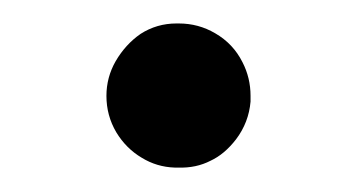

<svg xmlns="http://www.w3.org/2000/svg" viewBox="-20 -96 289 162"><path d="M128.9 -76.2Q112.3 -76.2 98.6 -67.4Q85.9 -58.6 77.6 -44.4Q69.8 -30.8 69.8 -15.1Q69.8 1.5 78.1 15.6Q86.4 29.3 99.6 37.1Q112.3 44.9 127.4 45.4Q128.9 45.4 130.4 45.4Q145.5 45.9 157.7 39.6Q169.4 34.2 179.2 21.5Q189.9 7.3 191.4 -10.3Q191.4 -12.7 191.4 -15.1Q191.4 -30.3 184.6 -43.5Q176.8 -59.1 161.6 -67.9Q147.5 -76.2 130.9 -76.2Q129.9 -76.2 128.9 -76.2Z"/></svg>

Font: Comic Relief
Style: Regular
Weight: 400
Designer: Jeff Davis
Foundry: Loudifier
Version: Version 1.200; ttfautohint (v1.8.4.7-5d5b)